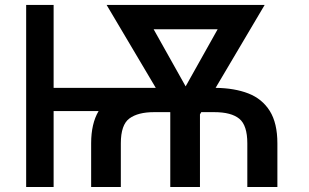

<svg xmlns="http://www.w3.org/2000/svg" viewBox="-20 -747 1234 767"><path d="M1088.1 0H968V-174.4Q968 -246.4 935.9 -272.7Q903.8 -299 835.9 -299H784.1L778.8 -290.1V0H660.2V-298.7L659.8 -299H595.5Q531.2 -299 497 -273.8Q462.7 -248.6 462.7 -174.4V0H344.1V-174.4Q344.1 -253.2 373.9 -303.3H194.2V0H84.5V-727.3H194.2V-396H602.3L405.9 -727.3H1037.3L841.3 -396Q916.5 -395.2 971.9 -373.8Q1027.3 -352.3 1057.7 -303.8Q1088.1 -255.3 1088.1 -174.4ZM721.6 -402 849.4 -630H593.8Z"/></svg>

Font: Linik Sans Medium
Style: Regular
Weight: 500
Designer: Rasmus Andersson (font), Cristiano Sobral (main changes)
Foundry: rsms
Version: Version 3.018;June 1, 2022;FontCreator 14.0.0.2814 64-bit; t